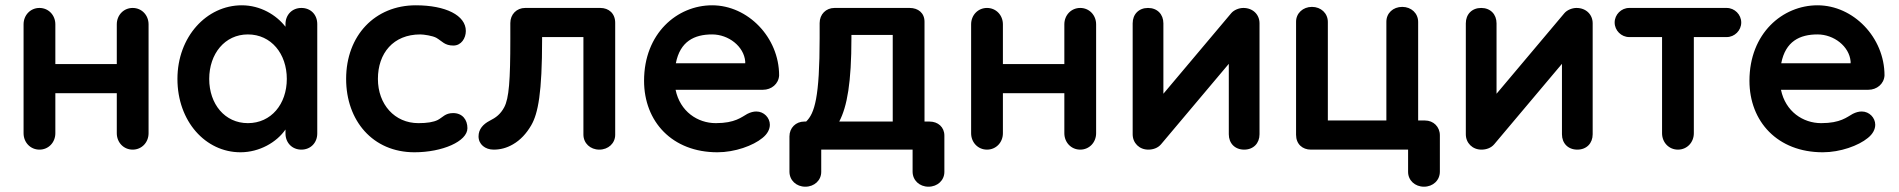

<svg xmlns="http://www.w3.org/2000/svg" viewBox="-20 -565 7170 725"><path d="M541 -62V-473C541 -508 515 -535 481 -535C447 -535 421 -508 421 -473V-323H189V-473C189 -508 163 -535 129 -535C95 -535 69 -508 69 -473V-62C69 -27 95 0 129 0C163 0 189 -27 189 -62V-213H421V-62C421 -27 447 0 481 0C515 0 541 -27 541 -62Z M1058 -61C1058 -26 1083 0 1118 0C1153 0 1178 -26 1178 -61V-474C1178 -510 1153 -535 1118 -535C1083 -535 1058 -509 1058 -474V-464C1023 -509 963 -545 893 -545C760 -545 650 -426 650 -267C650 -107 756 10 888 10C960 10 1025 -28 1058 -76ZM770 -267C770 -362 829 -435 916 -435C1004 -435 1063 -362 1063 -267C1063 -172 1004 -100 916 -100C829 -100 770 -172 770 -267Z M1287 -267C1287 -110 1387 10 1545 10C1650 10 1745 -31 1745 -81C1745 -113 1726 -138 1691 -138C1661 -138 1652 -122 1633 -112C1617 -104 1593 -100 1560 -100C1470 -100 1407 -171 1407 -267C1407 -364 1465 -435 1567 -435C1580 -435 1614 -430 1628 -422C1650 -409 1659 -393 1692 -393C1722 -393 1739 -421 1739 -448C1739 -507 1663 -545 1550 -545C1396 -545 1287 -431 1287 -267Z M2303 -479C2303 -514 2279 -535 2247 -535H1963C1931 -535 1907 -511 1907 -478V-417C1907 -261 1902 -194 1884 -160C1870 -134 1853 -121 1829 -109C1804 -96 1787 -77 1787 -50C1787 -20 1812 0 1844 0C1869 0 1893 -6 1917 -20C1945 -36 1968 -61 1986 -92C2012 -137 2027 -215 2027 -416V-425H2183V-57C2183 -24 2209 0 2243 0C2277 0 2303 -24 2303 -56Z M2859 -44C2878 -59 2887 -77 2887 -94C2887 -120 2865 -144 2836 -144C2825 -144 2814 -141 2802 -135C2780 -123 2756 -100 2683 -100C2614 -100 2548 -144 2531 -226H2861C2893 -226 2920 -248 2922 -280C2922 -424 2804 -545 2669 -545C2537 -545 2412 -439 2412 -260C2412 -106 2518 10 2689 10C2755 10 2824 -15 2859 -44ZM2669 -435C2731 -435 2789 -390 2794 -333V-326H2532C2548 -409 2602 -435 2669 -435Z M3546 -53C3546 -85 3522 -106 3490 -106H3471V-483C3471 -516 3447 -535 3415 -535H3131C3099 -535 3075 -511 3075 -478V-422C3075 -197 3056 -137 3024 -106H3017C2985 -106 2961 -82 2961 -50V83C2961 116 2987 140 3021 140C3055 140 3081 116 3081 84V0H3426V83C3426 116 3452 140 3486 140C3520 140 3546 116 3546 84ZM3195 -421V-433H3351V-106H3149C3179 -163 3195 -254 3195 -421Z M4119 -62V-473C4119 -508 4093 -535 4059 -535C4025 -535 3999 -508 3999 -473V-323H3767V-473C3767 -508 3741 -535 3707 -535C3673 -535 3647 -508 3647 -473V-62C3647 -27 3673 0 3707 0C3741 0 3767 -27 3767 -62V-213H3999V-62C3999 -27 4025 0 4059 0C4093 0 4119 -27 4119 -62Z M4736 -58V-477C4736 -510 4711 -535 4675 -535C4658 -535 4639 -527 4629 -515L4373 -211V-477C4373 -511 4350 -535 4315 -535C4280 -535 4257 -511 4257 -477V-58C4257 -25 4282 0 4316 0C4334 0 4352 -6 4364 -20L4620 -324V-58C4620 -24 4643 0 4678 0C4713 0 4736 -24 4736 -58Z M4874 -56C4874 -21 4898 0 4930 0H5297V84C5297 116 5323 140 5357 140C5391 140 5417 116 5417 83V-54C5417 -86 5393 -110 5361 -110H5335V-482C5335 -515 5309 -539 5275 -539C5240 -539 5215 -515 5215 -483V-110H4994V-482C4994 -515 4968 -539 4934 -539C4900 -539 4874 -515 4874 -483Z M5994 -58V-477C5994 -510 5969 -535 5933 -535C5916 -535 5897 -527 5887 -515L5631 -211V-477C5631 -511 5608 -535 5573 -535C5538 -535 5515 -511 5515 -477V-58C5515 -25 5540 0 5574 0C5592 0 5610 -6 5622 -20L5878 -324V-58C5878 -24 5901 0 5936 0C5971 0 5994 -24 5994 -58Z M6376 -62V-425H6500C6530 -425 6555 -450 6555 -480C6555 -510 6530 -535 6500 -535H6132C6102 -535 6077 -510 6077 -480C6077 -450 6102 -425 6132 -425H6256V-62C6256 -27 6282 0 6316 0C6350 0 6376 -27 6376 -62Z M7033 -44C7052 -59 7061 -77 7061 -94C7061 -120 7039 -144 7010 -144C6999 -144 6988 -141 6976 -135C6954 -123 6930 -100 6857 -100C6788 -100 6722 -144 6705 -226H7035C7067 -226 7094 -248 7096 -280C7096 -424 6978 -545 6843 -545C6711 -545 6586 -439 6586 -260C6586 -106 6692 10 6863 10C6929 10 6998 -15 7033 -44ZM6843 -435C6905 -435 6963 -390 6968 -333V-326H6706C6722 -409 6776 -435 6843 -435Z"/></svg>

Font: Hotpoint
Style: Bold
Weight: 700
Designer: Andrew Paglinawan, Luciano Perondi, Riccardo Olocco
Foundry: CAST Cooperativa Anonima Servizi Tipografici
Version: Version 1.000;PS 2.1;hotconv 16.6.51;makeotf.lib2.5.65220